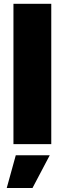

<svg xmlns="http://www.w3.org/2000/svg" viewBox="-20 -747 335 995"><path d="M245.7 -727.3V0H49.7V-727.3ZM14.9 227.3 61.8 57.5H237.9L148.4 227.3Z"/></svg>

Font: Inter P Black
Style: Regular
Weight: 900
Designer: Rasmus Andersson
Foundry: rsms
Version: Version 3.018;git-588b23468